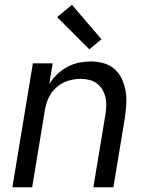

<svg xmlns="http://www.w3.org/2000/svg" viewBox="-20 -786 640 806"><path d="M32 0 118 -520H201L187 -434Q201 -456 220.5 -474.5Q240 -493 263.5 -505.5Q287 -518 312 -523Q337 -528 361 -528Q389 -528 415.5 -520.5Q442 -513 461.5 -495.5Q481 -478 492 -453.5Q503 -429 507.5 -402Q512 -375 510 -347Q508 -319 504 -290L456 0H372L422 -302Q425 -321 426 -340Q427 -359 423 -376.5Q419 -394 410 -409.5Q401 -425 387 -435.5Q373 -446 355 -450.5Q337 -455 318 -455Q301 -455 283.5 -451.5Q266 -448 249.5 -440.5Q233 -433 218.5 -420.5Q204 -408 194 -393Q184 -378 178 -361Q172 -344 169 -327L115 0ZM355 -579 220 -714 282 -766 406 -621Z"/></svg>

Font: Iosevka SS04 Extended Oblique
Style: Regular
Weight: 400
Width: 7
Italic angle: -9°
Monospace: yes
Designer: Belleve Invis
Foundry: Belleve Invis
Version: Version 19.0.0; ttfautohint (v1.8.4)